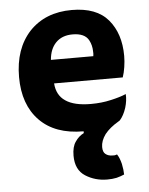

<svg xmlns="http://www.w3.org/2000/svg" viewBox="-54 -562 656 846"><g transform="rotate(-5 274.5 -139.0)"><path d="M438.5 133.8Q433.6 135.7 428.7 136.7Q423.8 136.7 418.9 136.7Q399.4 136.7 387.7 127Q376 118.2 376 95.7Q376 68.4 396.5 40Q418 12.7 458 -10.7Q460 -12.7 463.9 -14.6Q481.4 -34.2 492.2 -67.4Q502 -99.6 500 -127.9Q472.7 -116.2 432.6 -107.4Q391.6 -97.7 343.8 -97.7Q269.5 -97.7 231.4 -124Q193.4 -149.4 189.5 -202.1Q290 -202.1 493.2 -202.1Q500 -221.7 503.9 -247.1Q507.8 -272.5 507.8 -295.9Q507.8 -394.5 456.1 -456.1Q404.3 -517.6 294.9 -517.6Q177.7 -517.6 107.4 -443.4Q38.1 -368.2 38.1 -243.2Q38.1 -121.1 106.4 -50.8Q174.8 19.5 300.8 19.5Q300.8 22.5 300.8 27.3Q277.3 39.1 262.7 61.5Q247.1 83 247.1 123Q247.1 185.5 290 212.9Q333 240.2 385.7 240.2Q409.2 240.2 427.7 236.3Q446.3 231.4 461.9 224.6Q461.9 205.1 456.1 176.8Q449.2 149.4 438.5 133.8ZM184.6 -306.6Q188.5 -354.5 214.8 -381.8Q242.2 -410.2 289.1 -410.2Q342.8 -410.2 360.4 -377.9Q373 -354.5 373 -326.2Q374 -317.4 372.1 -306.6Q309.6 -306.6 184.6 -306.6Z"/></g></svg>

Font: cl
Style: Bold
Weight: 400
Designer: Mitja Miklavcic
Version: Version 7.504; 2011; Build 1021